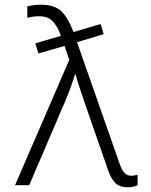

<svg xmlns="http://www.w3.org/2000/svg" viewBox="-20 -786 640 815"><path d="M522 9Q489 9 470.5 -8.5Q452 -26 439 -63L339 -351Q329 -381 318 -413.5Q307 -446 301 -470H298Q290 -443 279.5 -414Q269 -385 257 -357L104 0H44L274 -532L254 -591L143 -559L130 -602L239 -634Q222 -678 202 -697.5Q182 -717 146 -717Q130 -717 118 -715Q106 -713 96 -710V-759Q108 -762 122 -764Q136 -766 154 -766Q210 -766 239 -739.5Q268 -713 292 -650L407 -684L420 -641L307 -607L488 -90Q498 -62 509.5 -51Q521 -40 537 -40Q544 -40 551.5 -41.5Q559 -43 564 -44V0Q556 4 545.5 6.5Q535 9 522 9Z"/></svg>

Font: Noto Sans Mono Light
Style: Regular
Weight: 300
Designer: Monotype Design Team
Foundry: Monotype Imaging Inc.
Version: Version 2.014; ttfautohint (v1.8.4.7-5d5b)